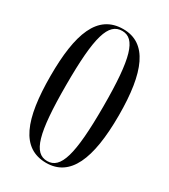

<svg xmlns="http://www.w3.org/2000/svg" viewBox="-181 -813 805 912"><g transform="rotate(30 221.5 -357.0)"><path d="M221 10C351 10 408 -116 408 -358C408 -594 354 -724 222 -724C81 -724 33 -588 33 -359C33 -121 84 10 221 10ZM221 0C147 0 119 -91 119 -358C119 -624 147 -714 222 -714C294 -714 323 -624 323 -358C323 -91 294 0 221 0Z"/></g></svg>

Font: Noto Serif Display ExtraCondensed
Style: Regular
Weight: 400
Width: 2
Designer: Monotype Design Team
Foundry: Monotype Imaging Inc.
Version: Version 2.009